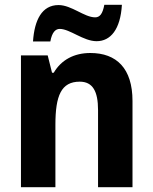

<svg xmlns="http://www.w3.org/2000/svg" viewBox="-20 -777 635 797"><path d="M117 -605H189C196 -644 211 -657 228 -657C270 -657 326 -606 381 -606C439 -606 480 -655 486 -757H413C406 -719 394 -705 375 -705C330 -705 277 -756 223 -756C154 -756 123 -694 117 -605ZM355 -557C287 -557 234 -528 203 -475H196L178 -547H67V0H210V-259C210 -380 234 -438 311 -438C365 -438 387 -398 387 -320V0H530V-358C530 -493 464 -557 355 -557Z"/></svg>

Font: Noto Sans Georgian SemiCondensed Bold
Style: Regular
Weight: 700
Width: 4
Designer: Monotype Design Team, Akaki Razmadze
Foundry: Google LLC
Version: Version 2.005